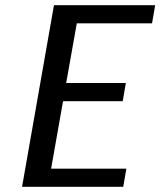

<svg xmlns="http://www.w3.org/2000/svg" viewBox="-20 -720 618 740"><path d="M65 0 188 -700H578L566 -630H276L235 -400H465L453 -330H223L177 -70H467L455 0Z"/></svg>

Font: Scada
Style: Italic
Weight: 400
Italic angle: -10°
Designer: Jovanny Lemonad
Foundry: Jovanny Lemonad
Version: Version 4.100;PS 004.100;hotconv 1.0.88;makeotf.lib2.5.64775